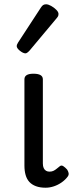

<svg xmlns="http://www.w3.org/2000/svg" viewBox="-20 -859 344 896"><path d="M193 17Q167 17 148 10Q129 3 117 -10Q105 -23 99.5 -42.5Q94 -62 94 -86V-489Q94 -502 104.5 -508.5Q115 -515 136 -515Q158 -515 169 -508.5Q180 -502 180 -489V-96Q180 -83 184 -74.5Q188 -66 195 -62Q202 -58 211 -58Q222 -58 230 -62Q238 -66 245 -72Q252 -78 260 -84Q267 -89 275.5 -83.5Q284 -78 293 -68Q298 -61 300 -52Q302 -43 296 -35Q285 -20 268 -8Q251 4 231.5 10.5Q212 17 193 17ZM99 -610Q88 -610 73 -622Q58 -634 58 -644Q58 -647 59 -650Q60 -653 64 -660L171 -824Q176 -832 181.5 -835.5Q187 -839 195 -839Q205 -839 218.5 -831.5Q232 -824 242.5 -813.5Q253 -803 253 -794Q253 -787 250.5 -782.5Q248 -778 241 -770L118 -623Q106 -610 99 -610Z"/></svg>

Font: Playwrite VN
Style: Regular
Weight: 400
Designer: Veronika Burian, José Scaglione
Foundry: TypeTogether
Version: Version 1.002